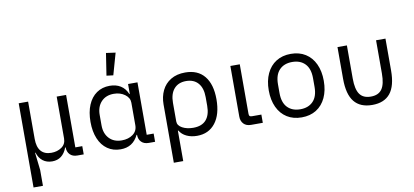

<svg xmlns="http://www.w3.org/2000/svg" viewBox="-85 -1106 3471 1608"><g transform="rotate(-10 1650.0 -302.0)"><path d="M85 200V-516H165V-199Q165 -130 195 -95Q225 -60 283 -60Q334 -60 371 -86Q408 -112 408 -160V-516H488V-70H547V0H493Q453 0 430.5 -23Q408 -46 408 -84H404Q368 12 278 12Q231 12 198.5 -13Q166 -38 152 -84H148L165 65V200Z M1154 0H1100Q1060 0 1037.5 -23Q1015 -46 1015 -84H1011Q988 -36 950.5 -12Q913 12 860 12Q796 12 748.5 -21Q701 -54 675.5 -115Q650 -176 650 -258Q650 -340 675.5 -401Q701 -462 748.5 -495Q796 -528 860 -528Q914 -528 952.5 -504Q991 -480 1011 -432H1015V-516H1095V-70H1154ZM1015 -165V-357Q1015 -399 976 -427.5Q937 -456 882 -456Q815 -456 775.5 -414Q736 -372 736 -302V-214Q736 -144 775.5 -102Q815 -60 882 -60Q939 -60 977 -88Q1015 -116 1015 -165ZM849 -616 878 -804 958 -793 906 -609Z M1278 -296Q1278 -361 1303.5 -414Q1329 -467 1379.5 -497.5Q1430 -528 1502 -528Q1609 -528 1665.5 -458.5Q1722 -389 1722 -262Q1722 -133 1665.5 -60.5Q1609 12 1510 12Q1460 12 1421 -6.5Q1382 -25 1362 -59H1358V200H1278ZM1636 -221V-295Q1636 -372 1599.5 -414Q1563 -456 1497 -456Q1431 -456 1394.5 -414Q1358 -372 1358 -295V-137Q1358 -102 1397 -81Q1436 -60 1490 -60Q1563 -60 1599.5 -101.5Q1636 -143 1636 -221Z M2070 0H1970Q1930 0 1907.5 -23.5Q1885 -47 1885 -85V-516H1965V-96Q1965 -81 1970.5 -75.5Q1976 -70 1991 -70H2070Z M2166 -258Q2166 -340 2194.5 -401Q2223 -462 2275.5 -495Q2328 -528 2400 -528Q2472 -528 2524.5 -495Q2577 -462 2605.5 -401Q2634 -340 2634 -258Q2634 -176 2605.5 -115Q2577 -54 2524.5 -21Q2472 12 2400 12Q2328 12 2275.5 -21Q2223 -54 2194.5 -115Q2166 -176 2166 -258ZM2549 -221V-295Q2549 -376 2509 -417.5Q2469 -459 2400 -459Q2331 -459 2291 -417.5Q2251 -376 2251 -295V-221Q2251 -140 2291 -98.5Q2331 -57 2400 -57Q2469 -57 2509 -98.5Q2549 -140 2549 -221Z M2876 -234Q2876 -143 2905.5 -101Q2935 -59 3000 -59Q3065 -59 3094.5 -101Q3124 -143 3124 -234V-516H3204V-246Q3204 -114 3153 -51Q3102 12 3000 12Q2898 12 2847 -51Q2796 -114 2796 -246V-516H2876Z"/></g></svg>

Font: iA Writer Quattro V
Style: Regular
Weight: 400
Designer: Mike Abbink, Paul van der Laan, Pieter van Rosmalen, Oliver Reichenstein
Foundry: Information Architects Inc.
Version: Version 2.000